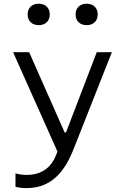

<svg xmlns="http://www.w3.org/2000/svg" viewBox="-20 -782 660 1011"><path d="M184 -649.5C218 -649.5 242 -670.5 242 -706C242 -741.5 218 -762.5 184 -762.5C149.5 -762.5 125.5 -741.5 125.5 -706C125.5 -670.5 149.5 -649.5 184 -649.5ZM436.5 -649.5C470.5 -649.5 494.5 -670.5 494.5 -706C494.5 -741.5 470.5 -762.5 436.5 -762.5C402 -762.5 378 -741.5 378 -706C378 -670.5 402 -649.5 436.5 -649.5ZM49 -507 282.5 16 273 40C253.5 87 211 139 120.5 139C98.5 139 79.5 136 61.5 131V201.5C78.5 206 96.5 208.5 120 208.5C256.5 208.5 324 113.5 368.5 0.5L569 -507H489.5L327.5 -84.5H320.5L133.5 -507Z"/></svg>

Font: Monaspace Neon Light
Style: Regular
Weight: 300
Designer: Riley Cran & the Lettermatic Team
Foundry: Lettermatic
Version: Version 1.200 (Monaspace Neon)